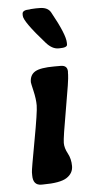

<svg xmlns="http://www.w3.org/2000/svg" viewBox="-53 -757 380 787"><g transform="rotate(-5 137.5 -364.0)"><path d="M239.7 -573.7V-566.4Q239.7 -553.7 208.5 -553.7H203.1Q177.7 -553.7 153.3 -581.1Q69.3 -675.8 69.3 -699.7V-707Q69.3 -723.1 99.6 -723.1L102.1 -723.6L105 -724.1L124.5 -725.1H140.6Q174.3 -725.1 186.5 -703.1Q239.7 -607.4 239.7 -573.7ZM180.2 -481.4H206.1Q233.9 -481.4 233.9 -455.6L233.4 -449.2V-442.9Q233.4 -421.9 212.4 -304.2Q191.4 -186.5 191.4 -165.5Q191.4 -144.5 204.1 -121.3Q216.8 -98.1 216.8 -68.4Q216.8 -38.6 189.7 -21Q162.6 -3.4 91.8 -3.4H85Q50.8 -3.4 50.8 -44.4V-57.1Q50.8 -67.4 72.5 -184.8Q94.2 -302.2 94.2 -328.6Q94.2 -355 86.4 -388.4Q78.6 -421.9 78.6 -425.3Q78.6 -455.1 100.6 -468.3Q122.6 -481.4 180.2 -481.4Z"/></g></svg>

Font: Averia Libre
Style: Bold Italic
Weight: 700
Italic angle: -6.90001°
Version: Version 1.002